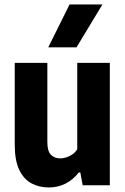

<svg xmlns="http://www.w3.org/2000/svg" viewBox="-20 -828 560 858"><path d="M197.9 9.7Q155.2 9.7 120.8 -8.6Q86.4 -26.8 66.2 -68.6Q45.9 -110.5 45.9 -181.4V-547H191.6V-193.4Q191.6 -151.8 208 -136Q224.5 -120.2 249.4 -120.2Q261.2 -120.2 275.3 -124.4Q289.4 -128.6 302.7 -137.6Q316 -146.5 325.2 -160.7V-547H470.8V0H349.6L338.9 -57.2H332Q305.5 -23.6 271.7 -6.9Q237.9 9.7 197.9 9.7ZM195.7 -616.6 290.8 -808H437.7L322 -616.6Z"/></svg>

Font: Encode Sans Condensed Thin
Style: Regular
Weight: 100
Width: 3
Designer: Multiple Designers
Foundry: Impallari Type
Version: Version 3.002